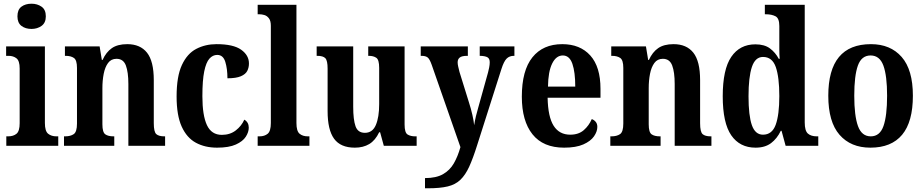

<svg xmlns="http://www.w3.org/2000/svg" viewBox="-20 -786 4982 1035"><path d="M150 -630Q117 -630 95.5 -646.5Q74 -663 74 -698Q74 -734 95.5 -750Q117 -766 150 -766Q181 -766 204 -750Q227 -734 227 -698Q227 -663 204 -646.5Q181 -630 150 -630ZM14 0V-51H24Q52 -51 69 -65Q86 -79 86 -122V-417Q86 -458 69 -471.5Q52 -485 26 -485H13V-536H222V-123Q222 -79 239.5 -65Q257 -51 284 -51H294V0Z M325 0V-51H331Q360 -51 377.5 -63Q395 -75 395 -120V-420Q395 -462 378.5 -473.5Q362 -485 334 -485H330V-536H517L529 -463H533Q552 -505 583 -526.5Q614 -548 666 -548Q736 -548 772.5 -502Q809 -456 809 -354V-122Q809 -75 822.5 -63Q836 -51 866 -51H870V0H672V-333Q672 -397 658.5 -433Q645 -469 608 -469Q579 -469 562.5 -446.5Q546 -424 539 -388Q532 -352 532 -311V-116Q532 -73 547.5 -62Q563 -51 592 -51H596V0Z M1150 10Q1085 10 1036 -16.5Q987 -43 959.5 -103.5Q932 -164 932 -266Q932 -374 960.5 -435.5Q989 -497 1038 -522.5Q1087 -548 1147 -548Q1238 -548 1280 -518Q1322 -488 1322 -444Q1322 -422 1313 -404Q1304 -386 1278.5 -375Q1253 -364 1206 -364Q1206 -415 1194.5 -452.5Q1183 -490 1151 -490Q1127 -490 1109 -470Q1091 -450 1081 -401.5Q1071 -353 1071 -267Q1071 -164 1095.5 -111.5Q1120 -59 1176 -59Q1220 -59 1251 -83Q1282 -107 1297 -141Q1321 -127 1321 -98Q1321 -74 1305 -49Q1289 -24 1251.5 -7Q1214 10 1150 10Z M1369 0V-51H1379Q1406 -51 1423 -65Q1440 -79 1440 -123V-647Q1440 -674 1429.5 -687.5Q1419 -701 1405 -705Q1391 -709 1379 -709H1369V-760H1578V-123Q1578 -79 1595 -65Q1612 -51 1639 -51H1648V0Z M1893 10Q1816 10 1781 -38Q1746 -86 1746 -187V-416Q1746 -459 1734 -472Q1722 -485 1690 -485H1687V-536H1884V-210Q1884 -141 1896.5 -105.5Q1909 -70 1947 -70Q1988 -70 2006 -112Q2024 -154 2024 -225V-420Q2024 -464 2008.5 -474.5Q1993 -485 1968 -485H1965V-536H2161V-115Q2161 -71 2177 -61Q2193 -51 2218 -51H2226V0H2049L2029 -73H2024Q2003 -29 1970.5 -9.5Q1938 10 1893 10Z M2271 174Q2331 174 2368 153Q2405 132 2426.5 94.5Q2448 57 2462 7L2307 -437Q2296 -468 2285 -476.5Q2274 -485 2252 -485H2248V-536H2502V-485H2498Q2470 -485 2458.5 -476Q2447 -467 2447 -450Q2447 -440 2450 -427Q2453 -414 2457 -398L2507 -237Q2519 -200 2526.5 -166.5Q2534 -133 2536 -111Q2540 -136 2545.5 -159.5Q2551 -183 2558 -206L2611 -396Q2614 -407 2617 -422.5Q2620 -438 2620 -450Q2620 -470 2608 -477Q2596 -484 2570 -485H2566V-536H2753V-485H2750Q2726 -485 2711 -470Q2696 -455 2683 -414L2552 -3Q2530 67 2509.5 112Q2489 157 2462 183Q2435 209 2393.5 219Q2352 229 2286 229H2271Z M3021 10Q2908 10 2850.5 -62Q2793 -134 2793 -265Q2793 -406 2850 -477Q2907 -548 3011 -548Q3107 -548 3162 -487Q3217 -426 3217 -307V-259H2932Q2934 -156 2964.5 -108Q2995 -60 3054 -60Q3099 -60 3127 -84.5Q3155 -109 3170 -144Q3182 -140 3191 -129.5Q3200 -119 3200 -102Q3200 -77 3182 -51Q3164 -25 3124.5 -7.5Q3085 10 3021 10ZM3081 -319Q3081 -397 3065.5 -442Q3050 -487 3014 -487Q2978 -487 2956.5 -443.5Q2935 -400 2934 -319Z M3270 0V-51H3276Q3305 -51 3322.5 -63Q3340 -75 3340 -120V-420Q3340 -462 3323.5 -473.5Q3307 -485 3279 -485H3275V-536H3462L3474 -463H3478Q3497 -505 3528 -526.5Q3559 -548 3611 -548Q3681 -548 3717.5 -502Q3754 -456 3754 -354V-122Q3754 -75 3767.5 -63Q3781 -51 3811 -51H3815V0H3617V-333Q3617 -397 3603.5 -433Q3590 -469 3553 -469Q3524 -469 3507.5 -446.5Q3491 -424 3484 -388Q3477 -352 3477 -311V-116Q3477 -73 3492.5 -62Q3508 -51 3537 -51H3541V0Z M4053 10Q3968 10 3922 -56.5Q3876 -123 3876 -267Q3876 -412 3922 -479.5Q3968 -547 4052 -547Q4101 -547 4130.5 -525Q4160 -503 4178 -469H4183Q4181 -492 4181 -521.5Q4181 -551 4181 -580V-646Q4181 -688 4160 -698.5Q4139 -709 4110 -709H4103V-760H4318V-126Q4318 -81 4335 -66Q4352 -51 4383 -51H4391V0H4215L4193 -81H4189Q4169 -39 4136.5 -14.5Q4104 10 4053 10ZM4093 -60Q4142 -60 4161.5 -113.5Q4181 -167 4181 -268Q4181 -370 4162 -424.5Q4143 -479 4093 -479Q4051 -479 4033 -424.5Q4015 -370 4015 -267Q4015 -163 4033 -111.5Q4051 -60 4093 -60Z M4672 10Q4566 10 4505.5 -59.5Q4445 -129 4445 -270Q4445 -548 4675 -548Q4780 -548 4840.5 -479Q4901 -410 4901 -270Q4901 -129 4843 -59.5Q4785 10 4672 10ZM4674 -51Q4723 -51 4742.5 -106.5Q4762 -162 4762 -270Q4762 -378 4742 -432.5Q4722 -487 4673 -487Q4624 -487 4604.5 -432.5Q4585 -378 4585 -270Q4585 -162 4605 -106.5Q4625 -51 4674 -51Z"/></svg>

Font: Noto Serif Khmer Condensed
Style: Bold
Weight: 700
Width: 3
Designer: Danh Hong and the Monotype Design Team
Foundry: Monotype Imaging Inc.
Version: Version 2.004; ttfautohint (v1.8.4.7-5d5b)